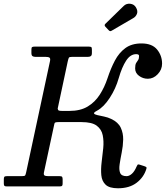

<svg xmlns="http://www.w3.org/2000/svg" viewBox="-58 -1000 889 1030"><path d="M727.5 -95Q714 -49.5 675.2 -19.8Q636.5 10 575 10Q528.5 10 508.5 -9.2Q488.5 -28.5 485.5 -60.2Q482.5 -92 487.2 -129.8Q492 -167.5 495.8 -205.2Q499.5 -243 493 -274.8Q486.5 -306.5 460.8 -325.8Q435 -345 380 -345H255.5Q243 -345 238.5 -342.8Q234 -340.5 233 -332.5L178 -76.5Q175 -62.5 180.8 -58.8Q186.5 -55 202 -55H262Q272.5 -55 275.2 -51.2Q278 -47.5 278 -37.5V-16Q278 -6.5 275 -3.2Q272 0 262.5 0H-22Q-31.5 0 -34.5 -3.2Q-37.5 -6.5 -37.5 -16V-37.5Q-37.5 -47.5 -34.8 -51.2Q-32 -55 -21.5 -55H58.5Q74 -55 76.8 -58.8Q79.5 -62.5 82.5 -76.5L210 -671Q213.5 -686.5 207.5 -690.8Q201.5 -695 185.5 -695H131.5Q122 -695 116.2 -699Q110.5 -703 110.5 -716V-733Q110.5 -744.5 114 -747.2Q117.5 -750 128.5 -750H417Q428.5 -750 431.8 -747.2Q435 -744.5 435 -733V-716Q435 -703 429.2 -699Q423.5 -695 414 -695H330Q314.5 -695 311.8 -690.8Q309 -686.5 305.5 -671L251.5 -417.5Q252.5 -409.5 257.2 -407.2Q262 -405 274.5 -405H315Q373.5 -405 412.8 -428.8Q452 -452.5 477.5 -492.5Q503 -532.5 519 -581Q536 -632.5 558.2 -674.8Q580.5 -717 614.5 -742Q648.5 -767 701 -767Q758 -767 784.8 -734.2Q811.5 -701.5 811.5 -658.5Q811.5 -626.5 788.2 -602Q765 -577.5 735 -577.5Q709 -577.5 688 -593Q667 -608.5 667 -633Q667 -653 672.2 -661.8Q677.5 -670.5 682.8 -677.8Q688 -685 688 -700Q688 -709.5 672.5 -709.5Q641.5 -709.5 618.8 -674.8Q596 -640 579 -581Q563 -524.5 530.8 -475Q498.5 -425.5 463 -406.5Q444 -396.5 446.5 -391.2Q449 -386 464.2 -382.5Q479.5 -379 500.2 -374.8Q521 -370.5 538.5 -362Q576 -344.5 589.8 -315Q603.5 -285.5 602.8 -251Q602 -216.5 595 -182Q588 -147.5 583.8 -118.8Q579.5 -90 586.5 -72.5Q593.5 -55 621 -55Q635 -55 649.2 -67.5Q663.5 -80 674.5 -106Q677 -112 679.8 -115.8Q682.5 -119.5 690 -117L715 -109Q722.5 -106.5 726 -104Q729.5 -101.5 727.5 -95ZM671.5 -960Q682.5 -941.5 676.8 -926.2Q671 -911 658 -903.5L544 -837Q537.5 -833 533.8 -832.8Q530 -832.5 524.5 -838.5L507.5 -856.5Q499.5 -865 507.5 -872.5L605.5 -968Q619.5 -982 640.5 -979.8Q661.5 -977.5 671.5 -960Z"/></svg>

Font: Besley
Style: Italic
Weight: 400
Italic angle: -13°
Designer: Owen Earl
Foundry: indestructible type*
Version: Version 4.000; ttfautohint (v1.8.4.7-5d5b)